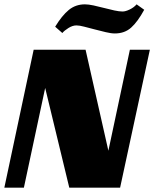

<svg xmlns="http://www.w3.org/2000/svg" viewBox="-20 -864 710 884"><path d="M533 0H299L188 -459L90 0H0L135 -635H374L479 -170L578 -635H670ZM644 -819Q614 -764 584 -737Q554 -710 509 -710Q491 -710 466.5 -716Q442 -722 416.5 -728.5Q391 -735 368.5 -741Q346 -747 332 -747Q314 -747 295 -735Q276 -723 267 -712L234 -741Q265 -792 296.5 -818Q328 -844 371 -844Q387 -844 410.5 -839Q434 -834 458.5 -827.5Q483 -821 506 -816Q529 -811 544 -811Q558 -811 577.5 -820.5Q597 -830 609 -844Z"/></svg>

Font: Racing Sans One
Style: Regular
Weight: 400
Designer: Pablo Impallari, Rodrigo Fuenzalida
Foundry: Pablo Impallari, Rodrigo Fuenzalida
Version: Version 1.001; ttfautohint (v0.8) -G 200 -r 50